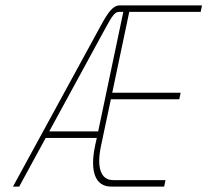

<svg xmlns="http://www.w3.org/2000/svg" viewBox="-20 -690 767 710"><path d="M351 -592 28 0H51L149 -180H338L332 -153C311 -55 333 0 391 0H587L592 -24H398C353 -24 336 -70 354 -153L390 -323H643L648 -347H395L458 -646H722L727 -670H423C398 -670 380 -646 351 -592ZM162 -204 370 -586C395 -632 405 -646 420 -646H436L343 -204Z"/></svg>

Font: LT Wave Mono Thin
Style: Italic
Weight: 100
Designer: Daniel Lyons
Version: Version 2.5 (Glyphs App)